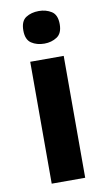

<svg xmlns="http://www.w3.org/2000/svg" viewBox="-87 -803 472 847"><g transform="rotate(-10 149.0 -380.0)"><path d="M224 -546V0H74V-546ZM150 -760Q182 -760 206.5 -744.5Q231 -729 231 -687Q231 -646 206.5 -630Q182 -614 150 -614Q116 -614 92 -630Q68 -646 68 -687Q68 -729 92 -744.5Q116 -760 150 -760Z"/></g></svg>

Font: Noto Sans Syriac Eastern
Style: Bold
Weight: 700
Designer: Patrick Giasson and the Monotype Design Team
Foundry: Monotype Imaging Inc.
Version: Version 3.001